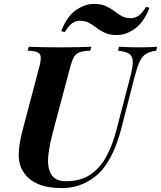

<svg xmlns="http://www.w3.org/2000/svg" viewBox="-20 -947 823 981"><path d="M643 -544Q658 -599 658.5 -628.5Q659 -658 641.5 -671Q624 -684 583 -688L588 -708Q607 -707 637.5 -706Q668 -705 695 -705Q719 -705 743 -706Q767 -707 783 -708L778 -688Q745 -684 725.5 -671.5Q706 -659 693.5 -632Q681 -605 668 -556L600 -291Q564 -153 502 -79Q466 -37 412.5 -11.5Q359 14 297 14Q222 14 174 -7Q126 -28 102 -65Q75 -104 75.5 -157Q76 -210 97 -288L180 -602Q190 -639 188 -656.5Q186 -674 170.5 -680.5Q155 -687 121 -688L127 -708Q152 -707 197 -706Q242 -705 292 -705Q336 -705 376 -706Q416 -707 447 -708L441 -688Q407 -687 388 -680.5Q369 -674 358.5 -656.5Q348 -639 338 -602L250 -271Q234 -209 228 -162.5Q222 -116 230 -84.5Q238 -53 259 -37Q280 -21 316 -21Q391 -21 441 -54.5Q491 -88 523 -147Q555 -206 574 -280ZM459 -927Q496 -927 520.5 -916Q545 -905 563.5 -890.5Q582 -876 601.5 -865Q621 -854 649 -854Q670 -854 689 -867.5Q708 -881 726 -912L744 -907Q715 -833 669.5 -800.5Q624 -768 578 -768Q541 -768 516.5 -779Q492 -790 473.5 -804.5Q455 -819 435.5 -830Q416 -841 388 -841Q367 -841 348.5 -828Q330 -815 311 -783L293 -788Q321 -862 367 -894.5Q413 -927 459 -927Z"/></svg>

Font: Playfair Display
Style: Bold Italic
Weight: 700
Italic angle: -14°
Designer: Claus Eggers Sørensen
Foundry: Claus Eggers Sørensen
Version: Version 1.203